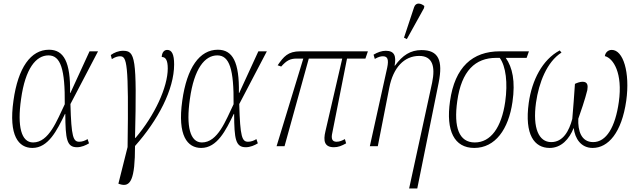

<svg xmlns="http://www.w3.org/2000/svg" viewBox="-20 -826 3615 1085"><path d="M163 10C253 10 302 -89 347 -182H349C350 -40 357 6 415 6C440 6 465 -5 483 -16L475 -40C461 -31 444 -25 428 -25C394 -25 383 -51 378 -238L534 -536H486L378 -301H376C379 -475 341 -545 257 -545C154 -545 82 -444 56 -257C28 -59 85 10 163 10ZM167 -21C100 -21 77 -112 99 -266C123 -440 184 -513 254 -513C323 -513 348 -434 346 -237C302 -146 257 -21 167 -21Z M658 215C718 234 743 188 743 -1C873 -147 964 -320 964 -462C964 -519 951 -544 925 -544C907 -544 895 -529 894 -504C916 -504 928 -486 928 -439C928 -334 854 -173 746 -47H743C754 -503 744 -539 675 -539C650 -539 625 -529 606 -515L612 -492C631 -504 646 -508 658 -508C697 -508 708 -476 701 5L649 212Z M1117 10C1207 10 1256 -89 1301 -182H1303C1304 -40 1311 6 1369 6C1394 6 1419 -5 1437 -16L1429 -40C1415 -31 1398 -25 1382 -25C1348 -25 1337 -51 1332 -238L1488 -536H1440L1332 -301H1330C1333 -475 1295 -545 1211 -545C1108 -545 1036 -444 1010 -257C982 -59 1039 10 1117 10ZM1121 -21C1054 -21 1031 -112 1053 -266C1077 -440 1138 -513 1208 -513C1277 -513 1302 -434 1300 -237C1256 -146 1211 -21 1121 -21Z M1543 0H1588L1725 -495H1914L1819 -84C1806 -30 1813 6 1867 6C1891 6 1911 -2 1936 -16L1929 -40C1914 -32 1900 -25 1882 -25C1857 -25 1850 -42 1858 -76L1941 -495H2045L2059 -536H1677C1607 -536 1583 -506 1549 -457L1569 -450C1599 -483 1618 -495 1657 -495H1694Z M2279 -605 2376 -780 2378 -792C2359 -808 2330 -815 2320 -785L2263 -613ZM2292 239H2338L2459 -359C2484 -485 2458 -543 2362 -543C2300 -543 2255 -514 2212 -455H2210C2220 -510 2209 -539 2160 -539C2138 -539 2114 -531 2091 -517L2098 -493C2119 -505 2132 -508 2144 -508C2170 -508 2178 -491 2168 -443L2070 0H2115L2180 -331C2202 -444 2264 -510 2349 -510C2424 -510 2441 -451 2422 -359Z M2660 10C2779 10 2854 -96 2876 -250C2893 -367 2876 -445 2838 -499H2956L2969 -536H2805C2650 -536 2550 -447 2523 -254C2499 -87 2547 10 2660 10ZM2663 -21C2574 -21 2543 -106 2564 -255C2588 -426 2666 -499 2784 -499H2804C2839 -451 2850 -357 2835 -251C2814 -105 2753 -21 2663 -21Z M2968 -245C2943 -64 3000 10 3086 10C3152 10 3197 -40 3222 -103C3229 -43 3263 10 3329 10C3417 10 3493 -76 3519 -257C3541 -417 3502 -544 3437 -544C3417 -544 3401 -530 3398 -509C3446 -497 3500 -413 3477 -250C3457 -107 3406 -23 3332 -23C3264 -23 3245 -88 3248 -155C3258 -182 3288 -270 3299 -317C3303 -342 3302 -364 3272 -364C3258 -364 3241 -358 3229 -352C3225 -285 3219 -216 3214 -154C3196 -86 3162 -23 3095 -23C3025 -23 2989 -101 3009 -246C3025 -358 3070 -476 3153 -529L3143 -541C3045 -489 2986 -373 2968 -245Z"/></svg>

Font: Noto Serif Condensed ExtraLight
Style: Italic
Weight: 200
Width: 3
Italic angle: -12°
Designer: Monotype Design Team
Foundry: Monotype Imaging Inc.
Version: Version 2.013